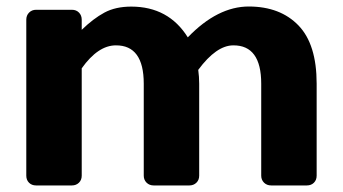

<svg xmlns="http://www.w3.org/2000/svg" viewBox="-20 -565 1045 585"><path d="M60.1 -29.8V-504.9Q60.1 -518.1 68.6 -526.6Q77.1 -535.2 89.8 -535.2H199.2Q212.4 -535.2 220.7 -526.6Q229 -518.1 229 -504.9V-474.1Q264.2 -508.3 298.1 -526.6Q332 -544.9 379.9 -544.9Q493.7 -544.9 552.2 -451.2Q643.1 -545.4 738.5 -545.2Q834 -544.9 889.4 -487.5Q944.8 -430.2 944.8 -310.1V-29.8Q944.8 -16.6 936.5 -8.3Q928.2 0 915 0H806.2Q793 0 784.4 -8.5Q775.9 -17.1 775.9 -29.8V-310.1Q775.9 -427.2 690.9 -426.8Q639.2 -426.8 584 -352.1Q586.9 -331.1 586.9 -310.1V-29.8Q586.9 -16.6 578.4 -8.3Q569.8 0 557.1 0H448.2Q435.1 0 426.5 -8.5Q418 -17.1 418 -29.8V-310.1Q418 -427.2 333 -426.8Q278.8 -426.8 229 -356.9V-29.8Q229 -16.6 220.5 -8.3Q211.9 0 199.2 0H89.8Q76.7 0 68.4 -8.3Q60.1 -16.6 60.1 -29.8Z"/></svg>

Font: Days One
Style: Regular
Weight: 400
Designer: Alexander Kalachev, Alexey Maslov, Jovanny Lemonad
Foundry: Alexander Kalachev, Alexey Maslov, Jovanny Lemonad
Version: Version 1.002